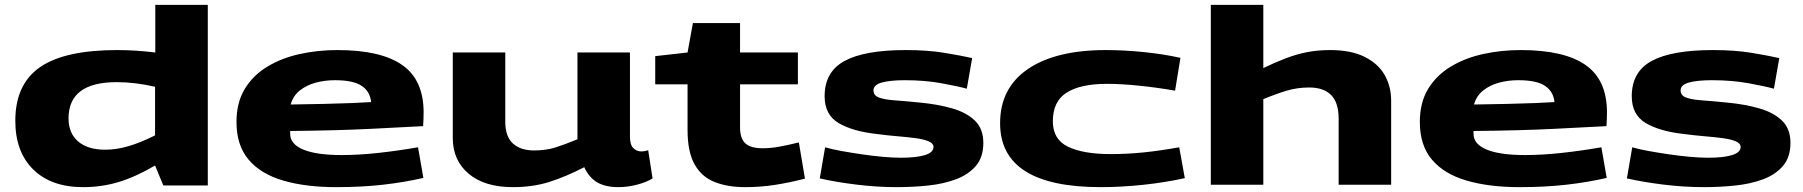

<svg xmlns="http://www.w3.org/2000/svg" viewBox="-20 -760 7418 790"><path d="M652 3 618 -79Q538 -32 468 -11Q398 10 322 10Q191 10 117 -62.5Q43 -135 43 -263Q43 -413 144.5 -483.5Q246 -554 462 -554Q538 -554 619 -544V-740H835V3ZM618 -203V-403Q536 -422 460 -422Q262 -422 262 -273Q262 -212 301.5 -178Q341 -144 413 -144Q459 -144 508.5 -158.5Q558 -173 618 -203Z M1363 10Q1238 10 1145.5 -17Q1053 -44 1003 -103Q953 -162 953 -258Q953 -338 987 -394Q1021 -450 1079.5 -485.5Q1138 -521 1212.5 -537.5Q1287 -554 1368 -554Q1547 -554 1635 -492.5Q1723 -431 1723 -298Q1723 -288 1722.5 -272Q1722 -256 1721 -241Q1646 -237 1508 -230Q1370 -223 1174 -221Q1174 -216 1174 -209Q1174 -167 1228 -144.5Q1282 -122 1386 -122Q1457 -122 1538.5 -131Q1620 -140 1700 -154L1722 -28Q1644 -10 1556.5 0Q1469 10 1363 10ZM1176 -330Q1248 -331 1313.5 -332.5Q1379 -334 1429.5 -336Q1480 -338 1507 -340Q1503 -383 1468.5 -406.5Q1434 -430 1358 -430Q1317 -430 1279.5 -420Q1242 -410 1214 -388Q1186 -366 1176 -330Z M2090 10Q1974 10 1908.5 -45Q1843 -100 1843 -192V-544H2059V-258Q2059 -199 2090 -170Q2121 -141 2178 -141Q2226 -141 2264.5 -153Q2303 -165 2356 -187V-544H2572V-198Q2572 -164 2586 -150.5Q2600 -137 2618 -137Q2633 -137 2647 -142L2665 -26Q2642 -11 2602.5 -0.5Q2563 10 2525 10Q2471 10 2437.5 -9.5Q2404 -29 2384 -72Q2308 -33 2240.5 -11.5Q2173 10 2090 10Z M3046 10Q2973 10 2919.5 -11.5Q2866 -33 2837.5 -84.5Q2809 -136 2809 -225V-413H2676V-529L2809 -544L2831 -665H3025V-544H3263V-413H3025V-235Q3025 -191 3046.5 -170.5Q3068 -150 3118 -150Q3151 -150 3186.5 -156.5Q3222 -163 3267 -174L3292 -25Q3226 -8 3167 1Q3108 10 3046 10Z M3353 -26 3375 -154Q3402 -146 3440.5 -139Q3479 -132 3523 -125.5Q3567 -119 3609.5 -115Q3652 -111 3687 -111Q3751 -111 3786 -122Q3821 -133 3821 -155Q3821 -170 3801 -178.5Q3781 -187 3747.5 -191.5Q3714 -196 3671.5 -199.5Q3629 -203 3585 -209Q3487 -220 3430 -254Q3373 -288 3373 -364Q3373 -465 3455.5 -509.5Q3538 -554 3707 -554Q3797 -554 3866.5 -542.5Q3936 -531 3980 -521L3958 -395Q3922 -405 3853.5 -417.5Q3785 -430 3703 -430Q3643 -430 3608.5 -420.5Q3574 -411 3574 -388Q3574 -367 3597 -358.5Q3620 -350 3662.5 -347Q3705 -344 3765 -338Q3839 -331 3898 -314Q3957 -297 3991.5 -263.5Q4026 -230 4026 -172Q4026 -113 3995 -77Q3964 -41 3912.5 -22Q3861 -3 3798 3.5Q3735 10 3670 10Q3588 10 3503 -0.5Q3418 -11 3353 -26Z M4095 -253Q4095 -398 4209.5 -476Q4324 -554 4530 -554Q4607 -554 4688.5 -545.5Q4770 -537 4837 -522L4815 -387Q4740 -400 4666.5 -407.5Q4593 -415 4534 -415Q4426 -415 4369 -379Q4312 -343 4312 -261Q4312 -186 4375 -156Q4438 -126 4550 -126Q4619 -126 4686.5 -133Q4754 -140 4832 -154L4855 -27Q4773 -9 4683 0.5Q4593 10 4509 10Q4095 10 4095 -253Z M4962 0V-740H5178V-480Q5228 -504 5271.5 -520.5Q5315 -537 5358.5 -545.5Q5402 -554 5453 -554Q5539 -554 5595 -526Q5651 -498 5677.5 -451Q5704 -404 5704 -346V0H5488V-271Q5488 -338 5457 -369Q5426 -400 5367 -400Q5318 -400 5274.5 -387Q5231 -374 5178 -352V0Z M6232 10Q6107 10 6014.5 -17Q5922 -44 5872 -103Q5822 -162 5822 -258Q5822 -338 5856 -394Q5890 -450 5948.5 -485.5Q6007 -521 6081.5 -537.5Q6156 -554 6237 -554Q6416 -554 6504 -492.5Q6592 -431 6592 -298Q6592 -288 6591.5 -272Q6591 -256 6590 -241Q6515 -237 6377 -230Q6239 -223 6043 -221Q6043 -216 6043 -209Q6043 -167 6097 -144.5Q6151 -122 6255 -122Q6326 -122 6407.5 -131Q6489 -140 6569 -154L6591 -28Q6513 -10 6425.5 0Q6338 10 6232 10ZM6045 -330Q6117 -331 6182.5 -332.5Q6248 -334 6298.5 -336Q6349 -338 6376 -340Q6372 -383 6337.5 -406.5Q6303 -430 6227 -430Q6186 -430 6148.5 -420Q6111 -410 6083 -388Q6055 -366 6045 -330Z M6674 -26 6696 -154Q6723 -146 6761.5 -139Q6800 -132 6844 -125.5Q6888 -119 6930.5 -115Q6973 -111 7008 -111Q7072 -111 7107 -122Q7142 -133 7142 -155Q7142 -170 7122 -178.5Q7102 -187 7068.5 -191.5Q7035 -196 6992.5 -199.5Q6950 -203 6906 -209Q6808 -220 6751 -254Q6694 -288 6694 -364Q6694 -465 6776.5 -509.5Q6859 -554 7028 -554Q7118 -554 7187.5 -542.5Q7257 -531 7301 -521L7279 -395Q7243 -405 7174.5 -417.5Q7106 -430 7024 -430Q6964 -430 6929.5 -420.5Q6895 -411 6895 -388Q6895 -367 6918 -358.5Q6941 -350 6983.5 -347Q7026 -344 7086 -338Q7160 -331 7219 -314Q7278 -297 7312.5 -263.5Q7347 -230 7347 -172Q7347 -113 7316 -77Q7285 -41 7233.5 -22Q7182 -3 7119 3.5Q7056 10 6991 10Q6909 10 6824 -0.5Q6739 -11 6674 -26Z"/></svg>

Font: Georama ExtraExtended
Style: Bold
Weight: 700
Width: 8
Designer: Jean-Baptiste Levee
Foundry: Production Type
Version: Version 1.000